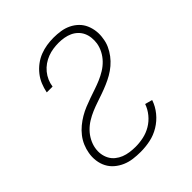

<svg xmlns="http://www.w3.org/2000/svg" viewBox="-206 -873 1012 1012"><g transform="rotate(-45 300.0 -367.5)"><path d="M258 8Q230 8 203 4.5Q176 1 151.5 -9.5Q127 -20 107 -37Q87 -54 75 -77Q63 -100 59.5 -127.5Q56 -155 61 -182Q65 -206 75 -229.5Q85 -253 101 -273.5Q117 -294 137 -310.5Q157 -327 179 -340Q201 -353 224.5 -362.5Q248 -372 272 -380.5Q296 -389 320 -397Q344 -405 367.5 -415Q391 -425 413 -438.5Q435 -452 453 -470.5Q471 -489 483 -512Q495 -535 499 -559Q502 -579 500 -599.5Q498 -620 490 -637.5Q482 -655 468 -668.5Q454 -682 436.5 -690Q419 -698 399 -701.5Q379 -705 359 -705Q338 -705 317.5 -702Q297 -699 277 -691.5Q257 -684 239 -671.5Q221 -659 207 -642Q193 -625 184.5 -605.5Q176 -586 173 -565Q173 -565 173 -564.5Q173 -564 173 -564H130Q130 -564 130 -564.5Q130 -565 130 -566Q135 -591 145 -615.5Q155 -640 172 -661.5Q189 -683 211 -699.5Q233 -716 257.5 -725.5Q282 -735 307.5 -739Q333 -743 359 -743Q385 -743 411 -739Q437 -735 460 -724Q483 -713 501 -695.5Q519 -678 529 -655Q539 -632 542 -606Q545 -580 540 -553Q537 -529 526.5 -506Q516 -483 500.5 -462.5Q485 -442 465 -425Q445 -408 423 -395.5Q401 -383 377.5 -373Q354 -363 330 -354.5Q306 -346 282 -338Q258 -330 234.5 -320Q211 -310 189 -296.5Q167 -283 149 -264.5Q131 -246 119 -223Q107 -200 103 -177Q99 -155 102 -134Q105 -113 114.5 -95Q124 -77 140 -64Q156 -51 175 -43.5Q194 -36 215.5 -33Q237 -30 258 -30Q288 -30 318 -36.5Q348 -43 375 -59Q402 -75 422.5 -100Q443 -125 453 -154L494 -143Q482 -107 457.5 -77Q433 -47 400 -27Q367 -7 330.5 0.5Q294 8 258 8Z"/></g></svg>

Font: Iosevka Curly XLtEx
Style: Italic
Weight: 200
Width: 7
Italic angle: -9°
Monospace: yes
Designer: Belleve Invis
Foundry: Belleve Invis
Version: Version 11.1.0; ttfautohint (v1.8.3)